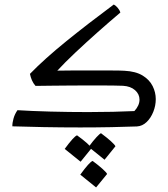

<svg xmlns="http://www.w3.org/2000/svg" viewBox="-20 -553 737 842"><path d="M332 5.9Q250 5.9 170.4 4.4Q90.8 2.9 34.2 1Q33.7 -13.2 39.1 -32.7Q44.4 -52.2 56.6 -69.8Q117.7 -65.9 200.4 -63.7Q283.2 -61.5 367.2 -61.5Q422.9 -61.5 474.9 -62.7Q526.9 -64 569.3 -65.9Q591.8 -90.3 591.8 -116.2Q591.8 -140.1 572.3 -157.5Q552.7 -174.8 519.5 -176.8Q508.3 -177.7 471.4 -178Q434.6 -178.2 385.3 -178.2Q343.8 -178.2 298.1 -178Q252.4 -177.7 210.2 -177.2Q168 -176.8 135.7 -176.3Q125.5 -188 119.9 -201.2Q114.3 -214.4 111.3 -229Q175.3 -294.9 271.2 -372.6Q367.2 -450.2 479 -533.2Q487.8 -528.8 496.3 -518.6Q504.9 -508.3 507.8 -498Q460.4 -458 408.4 -411.9Q356.4 -365.7 309.8 -321.8Q263.2 -277.8 231.4 -243.2Q258.8 -243.7 295.9 -243.9Q333 -244.1 370.6 -244.1Q423.3 -244.1 468 -243.9Q512.7 -243.7 525.4 -242.7Q575.2 -240.2 605.5 -221.7Q635.7 -203.1 649.4 -175.5Q663.1 -147.9 663.1 -118.2Q663.1 -89.8 652.3 -62.7Q641.6 -35.6 623 -17.8Q604.5 0 580.6 1.5Q533.2 3.4 467.8 4.6Q402.3 5.9 332 5.9ZM333.5 156.2 263.7 100.1Q304.2 44.9 317.9 40.5Q343.8 59.1 361.1 74.5Q378.4 89.8 381.3 97.2ZM438.5 147.5 368.7 91.3Q388.7 64 403.1 48.6Q417.5 33.2 422.9 31.2Q448.7 50.3 465.8 65.7Q482.9 81.1 486.3 88.4ZM401.4 269 332 212.9Q372.6 157.2 386.2 152.8Q412.1 171.9 429.2 187.3Q446.3 202.6 449.7 210Z"/></svg>

Font: Harmattan
Style: Regular
Weight: 400
Designer: George W. Nuss III and SIL International
Foundry: SIL International
Version: Version 4.000